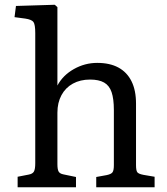

<svg xmlns="http://www.w3.org/2000/svg" viewBox="-20 -786 700 806"><path d="M54 0V-44L100 -53Q117 -56 122.5 -66Q128 -76 128 -101V-647Q128 -683 120.5 -693.5Q113 -704 86 -708L41 -714L47 -761L210 -766L221 -756V-436V-427Q244 -470 290 -496Q336 -522 388 -522Q441 -522 477 -502.5Q513 -483 532 -445Q551 -407 551 -351V-93Q551 -71 556 -63.5Q561 -56 582 -52L629 -44V0H384V-43L428 -51Q447 -55 452.5 -63Q458 -71 458 -93V-324Q458 -371 448.5 -399Q439 -427 417 -439.5Q395 -452 358 -452Q317 -452 286 -435Q255 -418 238 -386.5Q221 -355 221 -313V-97Q221 -75 226 -66Q231 -57 246 -54L299 -43V0Z"/></svg>

Font: Literata 18pt
Style: Regular
Weight: 400
Designer: Latin by Veronika Burian and Jose Scaglione. Greek by Irene Vlachou. Cyrillic by Vera Evstafieva.
Foundry: TypeTogether
Version: Version 3.103;gftools[0.9.29]